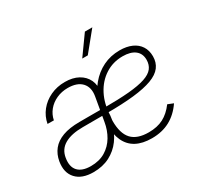

<svg xmlns="http://www.w3.org/2000/svg" viewBox="-159 -958 1217 1170"><g transform="rotate(-30 449.0 -373.5)"><path d="M184.6 10.3Q104 10.3 64 -33.2Q23.9 -76.7 36.1 -150.9Q43.9 -196.8 70.3 -229.7Q96.7 -262.7 144.3 -280.3Q191.9 -297.9 262.2 -297.9Q289.1 -297.9 314.5 -298.1Q339.8 -298.3 366.7 -298.1Q393.6 -297.9 423.8 -297.9L419.4 -260.7Q381.8 -260.7 341.6 -260.5Q301.3 -260.3 264.2 -260.3Q183.6 -260.3 136.5 -233.2Q89.4 -206.1 80.6 -150.4Q70.8 -91.8 99.1 -60.8Q127.4 -29.8 189.5 -29.8Q248.5 -29.8 291.3 -55.4Q334 -81.1 359.9 -124.8Q385.7 -168.5 394.5 -221.7L422.9 -385.3Q433.1 -444.3 401.4 -478.8Q369.6 -513.2 303.2 -513.2Q260.7 -513.2 224.4 -496.8Q188 -480.5 163.8 -451.2Q139.6 -421.9 132.3 -384.3L87.9 -384.8Q97.2 -434.1 127.7 -472.2Q158.2 -510.3 204.6 -532Q251 -553.7 306.2 -553.7Q361.3 -553.7 399.9 -532.5Q438.5 -511.2 456.1 -473.9Q473.6 -436.5 465.3 -387.7L431.6 -188L428.7 -186Q414.6 -129.9 381.8 -85.4Q349.1 -41 299.6 -15.4Q250 10.3 184.6 10.3ZM596.7 9.3Q530.8 9.3 486.8 -14.4Q442.9 -38.1 421.1 -85.2Q399.4 -132.3 399.4 -202.1Q399.4 -278.3 421.1 -342.5Q442.9 -406.7 482.2 -454.1Q521.5 -501.5 574.7 -527.6Q627.9 -553.7 691.9 -553.7Q740.7 -553.7 776.4 -537.8Q812 -522 831.3 -492.2Q850.6 -462.4 850.6 -420.9Q850.6 -377.4 827.4 -346.7Q804.2 -315.9 753.9 -297.1Q703.6 -278.3 623.8 -269.5Q543.9 -260.7 430.2 -260.7L434.1 -297.4Q539.6 -297.4 611.1 -303.7Q682.6 -310.1 725.6 -324.5Q768.6 -338.9 787.4 -363Q806.2 -387.2 806.2 -422.4Q806.2 -465.8 775.9 -489.5Q745.6 -513.2 689.5 -513.2Q621.1 -513.2 566.7 -478Q512.2 -442.9 480 -380.9Q447.8 -318.8 444.8 -237.8Q443.4 -227.1 442.4 -220.2Q441.4 -213.4 440.9 -209.2Q440.4 -205.1 440.4 -201.2Q440.4 -113.8 478.5 -72.8Q516.6 -31.7 597.7 -31.7Q657.7 -31.7 700.7 -54Q743.7 -76.2 779.3 -124L818.4 -108.4Q777.8 -49.3 723.1 -20Q668.5 9.3 596.7 9.3ZM470.2 -624 566.4 -758.3H618.7L509.3 -624Z"/></g></svg>

Font: Inter 16pt ExtraLight
Style: Italic
Weight: 250
Italic angle: -9.3988°
Version: Version 4.001;git-66647c0bb